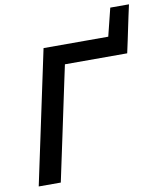

<svg xmlns="http://www.w3.org/2000/svg" viewBox="-93 -936 852 1011"><g transform="rotate(-10 333.0 -431.0)"><path d="M31.5 0Q44 -58.5 55.5 -113Q67 -167.5 81.5 -235L132 -473Q146.5 -541.5 158.5 -597.5Q170.5 -653 183 -713H529L566 -862H666Q659 -831 652.5 -800.2Q646 -769.5 639.5 -738.5Q633 -707 626 -674Q619 -641 612 -609.5H279Q271.5 -574 263.5 -537Q255.5 -499.5 246.5 -457L199.5 -235Q185 -167.5 173.5 -113Q162 -58.5 149.5 0Z"/></g></svg>

Font: Heraclito Medium
Style: Italic
Weight: 500
Italic angle: -12°
Designer: Kostas Bartsokas (font) & Cristiano Sobral (main changes)
Foundry: Kostas Bartsokas (font) & Cristiano Sobral (main changes)
Version: Version 1.00;July 8, 2020;FontCreator 13.0.0.2655 64-bit